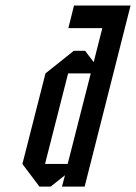

<svg xmlns="http://www.w3.org/2000/svg" viewBox="-20 -687 501 707"><path d="M229.2 -83.3 314.2 -416.7H230.8L145.8 -83.3ZM356.7 -583.3H231.7L252.5 -666.7H460.8L291.7 0H208.3L219.2 -41.7L166.7 0H125L62.5 -83.3L147.5 -416.7L251.7 -500H293.3L325 -458.3Z"/></svg>

Font: Yulong
Style: Italic
Weight: 400
Italic angle: -14.25°
Designer: GGBotNet
Foundry: f0n7.com
Version: 1.00